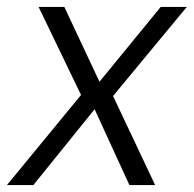

<svg xmlns="http://www.w3.org/2000/svg" viewBox="-41 -532 557 552"><path d="M-21 0 192 -259 70 -512H144L245 -297L421 -512H496L284 -256L405 0H331L231 -218L55 0Z"/></svg>

Font: DM Sans 12pt Light
Style: Italic
Weight: 300
Italic angle: -10°
Version: Version 4.004;gftools[0.9.30]